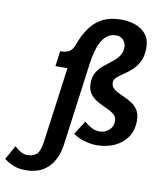

<svg xmlns="http://www.w3.org/2000/svg" viewBox="-305 -824 943 1134"><g transform="rotate(10 166.5 -257.0)"><path d="M-203 185 -156 101Q-156 101 -145.5 110.5Q-135 120 -117.5 130Q-100 140 -80 140Q-42 140 -22 120.5Q-2 101 5 44L66 -406H-6L6 -497Q31 -497 47 -503Q63 -509 73.5 -520.5Q84 -532 90 -550Q113 -614 145 -657Q177 -700 222 -722Q267 -744 330 -744Q376 -744 415.5 -730Q455 -716 479.5 -685.5Q504 -655 504 -604Q504 -556 488 -523.5Q472 -491 448 -469Q424 -447 400 -431.5Q376 -416 360 -401.5Q344 -387 344 -369Q344 -346 362 -331.5Q380 -317 407 -305.5Q434 -294 461 -279Q488 -264 506 -239Q524 -214 524 -172Q524 -111 494.5 -70Q465 -29 417.5 -8.5Q370 12 315 12Q278 12 238 0Q198 -12 173 -32L225 -114Q241 -99 265 -85Q289 -71 317 -71Q349 -71 373 -92Q397 -113 397 -147Q397 -172 378.5 -187Q360 -202 333.5 -213.5Q307 -225 280 -240Q253 -255 234.5 -278.5Q216 -302 216 -342Q216 -382 232 -408.5Q248 -435 272 -454.5Q296 -474 320 -492.5Q344 -511 360 -533Q376 -555 376 -587Q376 -611 359.5 -629Q343 -647 318 -647Q284 -647 261.5 -629Q239 -611 225 -582.5Q211 -554 203.5 -522.5Q196 -491 192 -464L124 42Q112 130 62 180Q12 230 -72 230Q-115 230 -144 218.5Q-173 207 -188 196Q-203 185 -203 185Z"/></g></svg>

Font: Rosario
Style: Italic
Weight: 400
Italic angle: -8.05°
Designer: Hector Gatti
Foundry: Omnibus Type
Version: Version 1.201